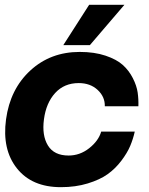

<svg xmlns="http://www.w3.org/2000/svg" viewBox="-20 -770 616 795"><path d="M349 -750H495L352 -583H242ZM232 5Q112 5 50 -73Q-12 -151 5 -276Q22 -401 105.5 -478Q189 -555 310 -555Q371 -555 417 -539.5Q463 -524 488.5 -501Q514 -478 530 -446.5Q546 -415 550 -387Q554 -359 553 -330H414Q415 -369 384.5 -397.5Q354 -426 306 -426Q246 -426 208.5 -385Q171 -344 162 -276Q153 -209 178.5 -167.5Q204 -126 264 -126Q311 -126 349.5 -156.5Q388 -187 399 -225H538Q531 -194 519 -165.5Q507 -137 482.5 -104.5Q458 -72 426 -49Q394 -26 343.5 -10.5Q293 5 232 5Z"/></svg>

Font: Oakes Grotesk Bold
Style: Italic
Weight: 700
Italic angle: -8°
Designer: Samuel Oakes
Foundry: Samuel Oakes
Version: Version 1.000;PS 001.000;hotconv 1.0.88;makeotf.lib2.5.64775